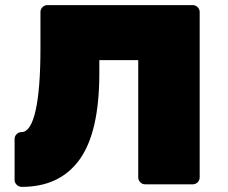

<svg xmlns="http://www.w3.org/2000/svg" viewBox="-20 -720 890 750"><path d="M37 -17V-177Q37 -188 45 -196Q53 -204 64 -204Q100 -204 119 -288Q138 -372 138 -531V-673Q138 -684 146 -692Q154 -700 165 -700H733Q744 -700 752 -692Q760 -684 760 -673V-27Q760 -16 752 -8Q744 0 733 0H547Q536 0 528 -8Q520 -16 520 -27V-485H368V-434Q368 -204 291 -97Q214 10 65 10Q54 10 45.5 2Q37 -6 37 -17Z"/></svg>

Font: Rubik Mono One
Style: Regular
Weight: 400
Designer: Hubert and Fischer with Elvire Volk Leonovitch (Cyrillic Expansion: Cyreal)
Foundry: Hubert and Fischer with Elvire Volk Leonovitch
Version: Version 2.000